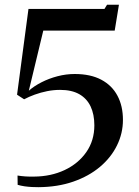

<svg xmlns="http://www.w3.org/2000/svg" viewBox="-20 -781 591 816"><path d="M54.5 -35Q69.5 -32.5 87.8 -31.2Q106 -30 125 -30.5Q196.5 -31 254.5 -58.2Q312.5 -85.5 346.8 -134.5Q381 -183.5 381 -248.5Q381 -295 365 -328.8Q349 -362.5 316.8 -380.8Q284.5 -399 235.5 -399Q207.5 -399 180.2 -393.5Q153 -388 128 -379Q103 -370 82.5 -359L52.5 -378.5L101 -743H424L435 -761H485.5L467.5 -651H164L102.5 -395.5Q124.5 -415 156.2 -431.2Q188 -447.5 224.5 -457Q261 -466.5 297.5 -466.5Q365 -466.5 410.5 -442.2Q456 -418 479.2 -374.2Q502.5 -330.5 502.5 -271.5Q502.5 -214.5 477.2 -163Q452 -111.5 404.8 -71.8Q357.5 -32 291.2 -9Q225 14 143 14.5Q130.5 14.5 115.2 13.8Q100 13 84.2 10.8Q68.5 8.5 55 4.5Z"/></svg>

Font: Merriweather 96pt Medium
Style: Regular
Weight: 500
Version: Version 2.100